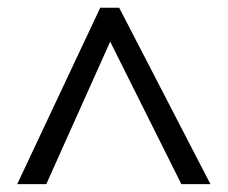

<svg xmlns="http://www.w3.org/2000/svg" viewBox="-20 -739 582 490"><path d="M23.9 -269 235.8 -719.2H284.2L517.1 -269H442.9L261.2 -632.8L98.1 -269Z"/></svg>

Font: HunimalSansv1.5
Style: Regular
Weight: 400
Foundry: Ascender Corporation
Version: Version 1.10